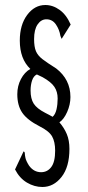

<svg xmlns="http://www.w3.org/2000/svg" viewBox="-20 -692 353 766"><path d="M149 54Q117 54 87.5 36.5Q58 19 40 -16L74 -88Q79 -86 79 -80Q79 -74 81.5 -62Q84 -50 96 -31Q115 -5 144 -5Q169 -5 184.5 -25.5Q200 -46 200 -91Q200 -126 188 -147.5Q176 -169 138 -188Q89 -213 69 -242Q49 -271 49 -316Q49 -349 63.5 -376.5Q78 -404 101 -417Q59 -457 59 -530Q59 -593 88.5 -632.5Q118 -672 161 -672Q191 -672 218 -652.5Q245 -633 262 -594L226 -537Q225 -540 223.5 -542.5Q222 -545 221 -549Q217 -574 203 -594.5Q189 -615 165 -615Q144 -615 130 -594.5Q116 -574 116 -536Q116 -505 123.5 -487.5Q131 -470 150 -455.5Q169 -441 204 -419Q261 -375 261 -305Q261 -275 248 -245.5Q235 -216 217 -204Q236 -182 246.5 -157Q257 -132 257 -98Q257 -26 225.5 14Q194 54 149 54ZM190 -226Q201 -236 205.5 -256Q210 -276 210 -299Q210 -326 197 -345.5Q184 -365 150 -384L127 -395Q114 -389 108 -371Q102 -353 102 -331Q102 -298 114.5 -278.5Q127 -259 160 -242Q169 -237 175.5 -234Q182 -231 190 -226Z"/></svg>

Font: Inconsolata ExtraCondensed Thin
Style: Regular
Weight: 100
Width: 2
Monospace: yes
Designer: Raph Levien, Cyreal, Brenton Simpson
Foundry: Raph Levien, Cyreal, Google
Version: Version 3.100; ttfautohint (v1.8.4.7-5d5b)